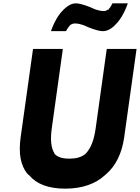

<svg xmlns="http://www.w3.org/2000/svg" viewBox="-20 -1104 835 1146"><path d="M657 -945 666 -954C710 -994 735 -1062 743 -1084H652L649 -1081C647 -1076 642 -1064 630 -1051L629 -1047H625C619 -1043 611 -1038 600 -1038C565 -1038 532 -1055 526 -1058C521 -1060 466 -1084 434 -1084C409 -1084 390 -1073 371 -1057L361 -1048C317 -1008 292 -940 284 -918H373L376 -921C378 -926 383 -936 396 -950V-951L397 -953C404 -959 416 -964 427 -964C462 -964 495 -947 501 -944C506 -942 561 -918 593 -918C618 -918 638 -929 657 -945ZM551 -338C541 -267 522 -219 493 -189L492 -188L491 -186C465 -165 434 -157 394 -157C356 -157 326 -164 305 -186L304 -188L305 -189C286 -218 279 -266 289 -338L355 -811L354 -812H178L177 -811L103 -283C90 -188 103 -117 143 -67H144L153 -58H154C197 -6 268 22 369 22C470 22 549 -6 606 -58L614 -65C670 -114 707 -186 721 -283L795 -811L794 -812H618L617 -811ZM658 -946 657 -945ZM369 -1056 371 -1057Z"/></svg>

Font: Hussar Woodtype
Style: SeBdObl
Weight: 900
Foundry: Cannot Into Space Fonts
Version: Version 1.07